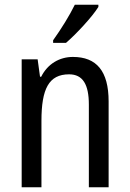

<svg xmlns="http://www.w3.org/2000/svg" viewBox="-20 -786 545 806"><path d="M393 -757V-766H294C272 -721 238 -666 203 -617V-606H257C299 -642 368 -716 393 -757ZM286 -547C230 -547 180 -518 153 -464H148L138 -537H71V0H154V-279C154 -413 185 -474 270 -474C328 -474 353 -431 353 -347V0H436V-360C436 -488 385 -547 286 -547Z"/></svg>

Font: Noto Sans Devanagari UI Condensed
Style: Regular
Weight: 400
Width: 3
Designer: Jelle Bosma - Monotype Design Team
Foundry: Monotype Imaging Inc.
Version: Version 2.004